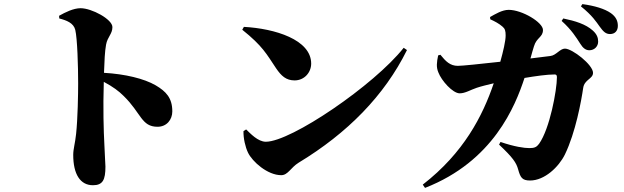

<svg xmlns="http://www.w3.org/2000/svg" viewBox="-20 -846 3040 936"><path d="M269 -756C304 -747 339 -734 347 -700C357 -658 361 -524 361 -439C361 -388 359 -268 351 -193C346 -146 337 -120 337 -91C337 3 371 57 433 57C481 57 494 31 494 -34C494 -46 491 -82 489 -137C485 -211 482 -316 486 -447C531 -423 559 -402 583 -378C669 -294 669 -228 748 -228C793 -228 820 -263 820 -303C820 -368 790 -400 739 -430C682 -463 590 -485 487 -491C489 -549 491 -595 497 -628C504 -667 528 -680 528 -714C528 -752 427 -806 373 -806C338 -806 298 -786 268 -769Z M1161 -701C1261 -621 1279 -583 1326 -513C1351 -476 1375 -454 1416 -454C1464 -454 1497 -493 1497 -536C1497 -653 1319 -707 1169 -715ZM1276 -155C1237 -155 1200 -196 1180 -215L1167 -207C1166 -172 1176 -129 1189 -102C1210 -58 1284 8 1351 8C1384 8 1397 -29 1436 -53C1674 -197 1854 -380 1964 -602L1948 -613C1804 -431 1399 -155 1276 -155Z M2566 -561C2573 -586 2578 -605 2583 -620C2596 -664 2627 -664 2627 -700C2627 -737 2525 -798 2460 -798C2428 -798 2394 -777 2369 -763L2370 -752C2392 -742 2413 -731 2430 -716C2442 -706 2445 -695 2445 -673C2445 -646 2433 -595 2419 -545C2320 -534 2233 -525 2212 -525C2174 -525 2153 -547 2127 -579L2116 -576C2109 -542 2106 -519 2117 -493C2132 -453 2187 -391 2221 -391C2248 -391 2274 -408 2304 -418C2328 -426 2358 -433 2387 -440C2333 -281 2241 -101 2041 54L2052 70C2385 -60 2492 -329 2537 -466C2591 -475 2646 -483 2684 -483C2691 -483 2695 -480 2695 -470C2695 -406 2660 -218 2608 -145C2596 -129 2586 -124 2561 -124C2535 -124 2487 -131 2420 -154L2413 -141C2480 -78 2497 -53 2506 -20C2517 19 2525 34 2564 34C2635 34 2704 -32 2734 -93C2786 -200 2814 -355 2823 -417C2829 -459 2871 -461 2871 -491C2871 -530 2770 -609 2734 -609C2710 -609 2691 -576 2663 -573ZM2718 -744C2767 -700 2790 -662 2808 -634C2822 -611 2836 -601 2853 -601C2878 -601 2896 -620 2896 -643C2896 -662 2890 -679 2870 -697C2836 -728 2784 -744 2726 -756ZM2812 -815C2868 -770 2887 -739 2903 -717C2921 -692 2933 -680 2954 -680C2978 -680 2992 -696 2992 -720C2992 -744 2983 -764 2958 -782C2928 -803 2879 -818 2819 -826Z"/></svg>

Font: Noto Serif KR Black
Style: Regular
Weight: 900
Version: Version 1.001;PS 1.001;hotconv 16.6.54;makeotf.lib2.5.65590